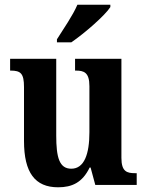

<svg xmlns="http://www.w3.org/2000/svg" viewBox="-20 -786 624 816"><path d="M222 -619V-606H283C340 -645 427 -721 449 -756V-766H309C290 -721 249 -662 222 -619ZM227 10C286 10 330 -10 361 -74H365L385 0H561V-50H554C520 -50 496 -56 496 -115V-536H299V-486H302C336 -486 360 -479 360 -420V-224C360 -131 338 -69 283 -69C232 -69 219 -117 219 -210V-536H23V-486H25C68 -486 82 -474 82 -416V-187C82 -52 129 10 227 10Z"/></svg>

Font: Noto Serif Armenian Condensed
Style: Bold
Weight: 700
Width: 3
Designer: Monotype Design Team
Foundry: Monotype Imaging Inc.
Version: Version 2.008